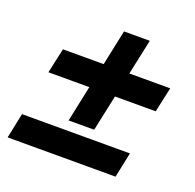

<svg xmlns="http://www.w3.org/2000/svg" viewBox="-113 -743 876 861"><g transform="rotate(20 325.0 -312.5)"><path d="M81 -337 107 -456H619L593 -337ZM240 -165 337 -625H460L362 -165ZM9 0 34 -120H549L524 0Z"/></g></svg>

Font: Azeret Mono Thin SemiBold
Style: Italic
Weight: 600
Italic angle: -12°
Version: Version 1.002